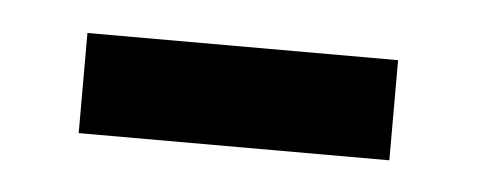

<svg xmlns="http://www.w3.org/2000/svg" viewBox="-24 -343 371 149"><g transform="rotate(5 161.0 -268.0)"><path d="M40 -229V-307H282V-229Z"/></g></svg>

Font: Noto Sans Nag Mundari
Style: Regular
Weight: 400
Designer: Muthu Nedumaran
Version: Version 1.000; ttfautohint (v1.8.4.7-5d5b)